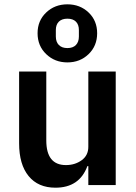

<svg xmlns="http://www.w3.org/2000/svg" viewBox="-20 -851 626 883"><path d="M152.8 -698.2Q152.8 -755.9 192.4 -793.5Q231.9 -831.1 290 -831.1Q348.1 -831.1 387.5 -793.5Q426.8 -755.9 426.8 -698.2Q426.8 -640.1 387.5 -602.1Q348.1 -564 290 -564Q231.9 -564 192.4 -602.1Q152.8 -640.1 152.8 -698.2ZM342.8 -683.1V-712.9Q342.8 -737.8 329.1 -751.5Q315.4 -765.1 290 -765.1Q264.6 -765.1 250.7 -751.5Q236.8 -737.8 236.8 -712.9V-683.1Q236.8 -658.2 250.7 -644Q264.6 -629.9 290 -629.9Q315.4 -629.9 329.1 -644Q342.8 -658.2 342.8 -683.1ZM234.9 12.2Q155.3 12.2 111.6 -41.3Q67.9 -94.7 67.9 -191.9V-522H192.9V-205.1Q192.9 -91.8 283.2 -91.8Q324.7 -91.8 355.5 -114Q386.2 -136.2 386.2 -175.8V-522H512.2V0H386.2V-86.9H381.8Q345.2 12.2 234.9 12.2Z"/></svg>

Font: Anuphan SemiBold
Style: Bold
Weight: 600
Designer: Mike Abbink, Paul van der Laan, Pieter van Rosmalen, Mint Tantisuwanna
Foundry: Bold Monday; Cadson Demak
Version: Version 3.002;hotconv 1.0.109;makeotfexe 2.5.65596